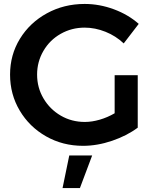

<svg xmlns="http://www.w3.org/2000/svg" viewBox="-20 -729 787 973"><path d="M561 -348H678V-82Q623 -41 548 -15.5Q473 10 401 10Q298 10 213.5 -38Q129 -86 80 -168.5Q31 -251 31 -351Q31 -451 81 -532.5Q131 -614 217.5 -661.5Q304 -709 409 -709Q484 -709 557 -682Q630 -655 683 -608L607 -509Q567 -547 514.5 -568Q462 -589 409 -589Q343 -589 287.5 -557.5Q232 -526 200 -471Q168 -416 168 -351Q168 -285 200.5 -230Q233 -175 288 -143Q343 -111 410 -111Q446 -111 485.5 -122.5Q525 -134 561 -155ZM331 59H447L385 224H297Z"/></svg>

Font: Montserrat arm2 Medium
Style: Regular
Weight: 500
Designer: Julieta Ulanovsky
Foundry: Julieta Ulanovsky
Version: Version 6.000